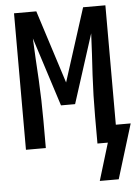

<svg xmlns="http://www.w3.org/2000/svg" viewBox="-61 -782 749 1030"><g transform="rotate(-5 313.0 -267.0)"><path d="M434 201 495 0H439V-147Q439 -203 440.5 -258.5Q442 -314 445 -369.5Q448 -425 451.5 -480.5Q455 -536 457 -592L338 -221H262L143 -592Q145 -536 148.5 -480.5Q152 -425 155 -369.5Q158 -314 159.5 -258.5Q161 -203 161 -147V0H54V-735H174L300 -341L426 -735H546V-92H626L536 201Z"/></g></svg>

Font: Iosevka SS04 Semibold Extended
Style: Regular
Weight: 600
Width: 7
Monospace: yes
Designer: Belleve Invis
Foundry: Belleve Invis
Version: Version 19.0.0; ttfautohint (v1.8.4)